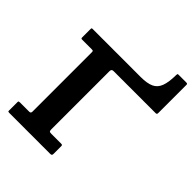

<svg xmlns="http://www.w3.org/2000/svg" viewBox="-253 -1073 1217 1217"><g transform="rotate(45 355.5 -465.0)"><path d="M126.7 -655Q136.7 -655 139 -652.5Q141.2 -650 141.2 -640V-110Q141.2 -95 127.7 -95H44.7Q38.2 -95 34.7 -93.8Q31.2 -92.5 31.2 -86V-10Q31.2 -2.5 33.7 -1.2Q36.2 0 43.7 0H408.5Q417.5 0 421.3 -2.8Q425 -5.5 425 -15V-85Q425 -92 421.5 -93.5Q418 -95 411 -95H324Q311.5 -95 308.3 -99Q305 -103 305 -115V-636.5Q305 -655 322 -655H699.3Q707.3 -655 709.3 -658.2Q711.3 -661.5 711.3 -669.5V-920Q711.3 -927 707.8 -928.5Q704.3 -930 697.3 -930H631.3Q623.8 -930 622.5 -927.5Q621.3 -925 621.3 -918Q620.8 -853.5 607 -816.8Q593.3 -780 561 -765Q528.8 -750 471.3 -750H38.7Q33.7 -750 32.5 -748Q31.2 -746 31.2 -740.5V-666Q31.2 -658.5 33.7 -656.7Q36.2 -655 43.2 -655Z"/></g></svg>

Font: Besley
Style: Regular
Weight: 400
Designer: Owen Earl
Foundry: indestructible type*
Version: Version 4.000